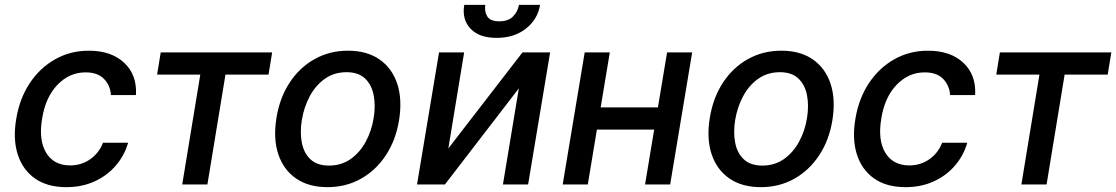

<svg xmlns="http://www.w3.org/2000/svg" viewBox="-20 -762 4610 793"><path d="M254.3 11Q175.1 11 124.1 -25Q73.2 -61.1 53.1 -124.6Q33 -188.2 46.9 -270.2Q60.4 -353.7 102.1 -417.3Q143.8 -480.8 206.9 -516.7Q269.9 -552.6 346.9 -552.6Q440 -552.6 493.3 -502.3Q546.5 -452.1 541.5 -369.3H438.2Q436.1 -407.7 410.2 -435.4Q384.2 -463.1 333.5 -463.1Q266.7 -463.1 217.3 -411.8Q168 -360.4 154.1 -272.7Q138.8 -183.6 170.6 -131.2Q202.4 -78.8 269.9 -78.8Q315.3 -78.8 351.7 -103.7Q388.1 -128.6 405.5 -172.6H509.2Q494 -119.7 458.3 -78.1Q422.6 -36.6 370.6 -12.8Q318.5 11 254.3 11Z M628.9 -453.8 643.8 -545.5H1104L1089.1 -453.8H911.2L836.6 0H732.6L807.2 -453.8Z M1332.7 11Q1254.6 11 1202.8 -24.9Q1150.9 -60.7 1129.4 -125Q1108 -189.3 1121.8 -274.9Q1135.3 -358.7 1176.5 -421.2Q1217.7 -483.7 1279.7 -518.1Q1341.6 -552.6 1417.3 -552.6Q1495.4 -552.6 1547.2 -516.7Q1599.1 -480.8 1620.6 -416.4Q1642 -351.9 1628.2 -265.6Q1614.7 -182.5 1573.3 -120.2Q1532 -57.9 1470.2 -23.4Q1408.4 11 1332.7 11ZM1338.8 -78.1Q1389.9 -78.1 1428.1 -105.1Q1466.3 -132.1 1490.6 -176.8Q1514.9 -221.6 1523.4 -274.9Q1531.6 -326.3 1523.3 -369.1Q1514.9 -411.9 1487.6 -437.9Q1460.2 -463.8 1411.2 -463.8Q1360.1 -463.8 1321.7 -436.6Q1283.4 -409.4 1259.4 -364.5Q1235.4 -319.6 1226.6 -266Q1218.4 -214.8 1226.7 -172.2Q1235.1 -129.6 1262.4 -103.9Q1289.8 -78.1 1338.8 -78.1Z M1831.7 -148.8 2137.8 -545.5H2252.1L2161.2 0H2057.2L2122.9 -397L1817.5 0H1702.4L1793.3 -545.5H1897ZM2123.2 -741.8H2210.6Q2200.6 -681.8 2152 -643.6Q2103.3 -605.5 2030.9 -605.5Q1959.2 -605.5 1923.3 -643.6Q1887.4 -681.8 1897.4 -741.8H1984.4Q1980.1 -715.2 1992.4 -694.6Q2004.6 -674 2042.3 -674Q2079.9 -674 2099.4 -694.4Q2119 -714.8 2123.2 -741.8Z M2498.6 -545.5 2460.9 -318.5H2697.4L2735.1 -545.5H2838.8L2747.9 0H2644.2L2681.8 -226.6H2445.3L2407.7 0H2304L2394.9 -545.5Z M3122.5 11Q3044.4 11 2992.5 -24.9Q2940.7 -60.7 2919.2 -125Q2897.7 -189.3 2911.6 -274.9Q2925.1 -358.7 2966.3 -421.2Q3007.5 -483.7 3069.4 -518.1Q3131.4 -552.6 3207 -552.6Q3285.2 -552.6 3337 -516.7Q3388.8 -480.8 3410.3 -416.4Q3431.8 -351.9 3418 -265.6Q3404.5 -182.5 3363.1 -120.2Q3321.7 -57.9 3259.9 -23.4Q3198.2 11 3122.5 11ZM3128.6 -78.1Q3179.7 -78.1 3217.9 -105.1Q3256 -132.1 3280.4 -176.8Q3304.7 -221.6 3313.2 -274.9Q3321.4 -326.3 3313 -369.1Q3304.7 -411.9 3277.3 -437.9Q3250 -463.8 3201 -463.8Q3149.9 -463.8 3111.5 -436.6Q3073.2 -409.4 3049.2 -364.5Q3025.2 -319.6 3016.3 -266Q3008.2 -214.8 3016.5 -172.2Q3024.9 -129.6 3052.2 -103.9Q3079.5 -78.1 3128.6 -78.1Z M3720.2 11Q3641 11 3590 -25Q3539.1 -61.1 3519 -124.6Q3498.9 -188.2 3512.8 -270.2Q3526.3 -353.7 3568 -417.3Q3609.7 -480.8 3672.8 -516.7Q3735.8 -552.6 3812.9 -552.6Q3905.9 -552.6 3959.2 -502.3Q4012.4 -452.1 4007.5 -369.3H3904.1Q3902 -407.7 3876.1 -435.4Q3850.1 -463.1 3799.4 -463.1Q3732.6 -463.1 3683.2 -411.8Q3633.9 -360.4 3620 -272.7Q3604.8 -183.6 3636.5 -131.2Q3668.3 -78.8 3735.8 -78.8Q3781.2 -78.8 3817.6 -103.7Q3854 -128.6 3871.4 -172.6H3975.1Q3959.9 -119.7 3924.2 -78.1Q3888.5 -36.6 3836.5 -12.8Q3784.4 11 3720.2 11Z M4094.8 -453.8 4109.7 -545.5H4570L4555 -453.8H4377.1L4302.6 0H4198.5L4273.1 -453.8Z"/></svg>

Font: Inter UI Medium
Style: Italic
Weight: 500
Italic angle: 9.39999°
Designer: Rasmus Andersson
Foundry: rsms
Version: 3.2;8d6f07862